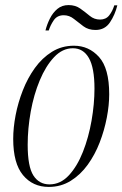

<svg xmlns="http://www.w3.org/2000/svg" viewBox="-20 -726 482 756"><path d="M172 10Q109 10 70.5 -36.5Q32 -83 32 -179Q32 -223 41.5 -272.5Q51 -322 70 -370.5Q89 -419 117.5 -458.5Q146 -498 184.5 -522Q223 -546 271 -546Q330 -546 370 -501.5Q410 -457 410 -355Q410 -312 400.5 -262.5Q391 -213 372.5 -165Q354 -117 325.5 -77.5Q297 -38 258.5 -14Q220 10 172 10ZM175 0Q218 0 251 -35.5Q284 -71 306.5 -128Q329 -185 340.5 -251Q352 -317 352 -377Q352 -459 330 -497.5Q308 -536 267 -536Q226 -536 193 -501Q160 -466 136.5 -409.5Q113 -353 101 -286.5Q89 -220 89 -156Q89 -70 111.5 -35Q134 0 175 0ZM356 -608Q328 -608 308.5 -622.5Q289 -637 271 -651.5Q253 -666 231 -666Q205 -666 191.5 -646Q178 -626 172 -606H159Q165 -630 176.5 -653Q188 -676 206 -691Q224 -706 250 -706Q277 -706 296.5 -692Q316 -678 333.5 -663.5Q351 -649 374 -649Q397 -649 410 -665.5Q423 -682 430 -705H442Q433 -668 413 -638Q393 -608 356 -608Z"/></svg>

Font: Noto Serif Display ExtraCondensed Light
Style: Italic
Weight: 300
Width: 2
Italic angle: -12°
Designer: Monotype Design Team
Foundry: Monotype Imaging Inc.
Version: Version 2.009